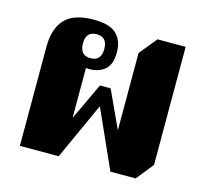

<svg xmlns="http://www.w3.org/2000/svg" viewBox="-87 -660 820 765"><g transform="rotate(15 323.0 -278.0)"><path d="M430 6 322 -235 215 0H55V-409Q55 -484 91.5 -523Q128 -562 210 -562Q277 -562 304.5 -534.5Q332 -507 332 -460Q332 -409 306.5 -388Q281 -367 244 -367Q241 -367 237 -367Q233 -367 229 -368V-162L301 -315H345L416 -161V-480L475 -552H591V-65L534 6ZM236 -410Q280 -410 280 -460Q280 -509 236 -509Q192 -509 192 -460Q192 -410 236 -410Z"/></g></svg>

Font: Noto Serif Thai SemiCondensed Black
Style: Regular
Weight: 900
Width: 4
Designer: Monotype Design Team
Foundry: Monotype Imaging Inc.
Version: Version 2.002; ttfautohint (v1.8.4.7-5d5b)